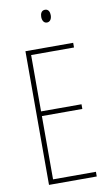

<svg xmlns="http://www.w3.org/2000/svg" viewBox="-99 -960 580 1010"><g transform="rotate(-10 190.5 -455.5)"><path d="M217 -911C197 -911 191 -893 191 -877C191 -859 199 -843 216 -843C232 -843 242 -857 242 -878C242 -894 236 -911 217 -911ZM333 0V-25H104V-363H320V-388H104V-689H333V-714H78V0Z"/></g></svg>

Font: Noto Sans Sinhala ExtraCondensed Thin
Style: Regular
Weight: 100
Width: 2
Designer: Jelle Bosma - Monotype Design Team
Foundry: Monotype Imaging Inc.
Version: Version 2.006